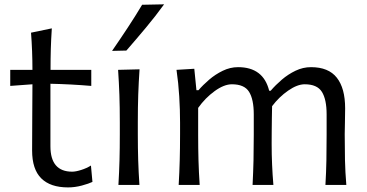

<svg xmlns="http://www.w3.org/2000/svg" viewBox="-20 -838 1663 870"><path d="M288.1 11.2Q208.5 11.2 167 -29.8Q125.5 -70.8 125.5 -156.2Q125.5 -239.3 126.2 -316.7Q127 -394 127 -456.1L26.4 -448.7V-521.5H127Q127 -606.9 120.6 -689.9L214.8 -709.5Q211.4 -657.2 210.2 -615.2Q209 -573.2 209 -521.5H393.6V-448.7Q347.7 -452.6 300.8 -455.1Q253.9 -457.5 208.5 -458.5V-175.3Q208.5 -60.1 307.1 -60.1Q323.2 -60.1 347.9 -67.9Q372.6 -75.7 392.1 -87.9L398.9 -13.7Q382.8 -5.9 351.1 2.7Q319.3 11.2 288.1 11.2Z M516.6 0Q520 -58.1 521.5 -111.8Q522.9 -165.5 522.9 -230V-282.7Q522.9 -352.5 521 -408.2Q519 -463.9 515.1 -521.5L612.3 -523.9Q608.4 -465.3 606.4 -409.2Q604.5 -353 604.5 -282.7V-230Q604.5 -165.5 606.2 -111.8Q607.9 -58.1 611.8 0ZM487.8 -607.4Q523.9 -659.7 558.3 -711.9Q592.8 -764.2 624 -816.4L723.6 -818.4Q684.6 -764.6 641.1 -712.6Q597.7 -660.6 552.7 -608.9Z M1454.6 0Q1458 -58.1 1459 -111.3Q1460 -164.6 1460 -226.6V-319.8Q1460 -387.7 1438.5 -421.9Q1417 -456.1 1360.8 -456.1Q1327.1 -456.1 1285.9 -427.5Q1244.6 -398.9 1212.9 -356.9Q1212.4 -333.5 1211.9 -302.7Q1211.4 -272 1211.2 -241.5Q1210.9 -210.9 1210.9 -187Q1210.9 -136.7 1212.9 -92.3Q1214.8 -47.9 1218.8 0H1124.5Q1127.4 -58.1 1128.7 -111.3Q1129.9 -164.6 1129.9 -226.6V-319.8Q1129.9 -387.7 1108.6 -421.9Q1087.4 -456.1 1030.8 -456.1Q995.1 -456.1 952.4 -425Q909.7 -394 877.9 -349.1V-226.6Q877.9 -164.6 879.4 -111.3Q880.9 -58.1 884.8 0H789.6Q793 -58.1 794.4 -111.8Q795.9 -165.5 795.9 -230V-282.7Q795.9 -340.3 792.2 -400.9Q788.6 -461.4 779.8 -521.5L860.4 -526.4L870.1 -429.2H879.4Q899.4 -452.6 927.5 -476.8Q955.6 -501 989.3 -517.3Q1022.9 -533.7 1058.6 -533.7Q1173.3 -533.7 1199.7 -426.8H1206.5Q1228.5 -452.6 1257.1 -477.1Q1285.6 -501.5 1319.3 -517.6Q1353 -533.7 1389.2 -533.7Q1468.8 -533.7 1506.3 -485.8Q1543.9 -438 1543.9 -347.2Q1543.9 -313 1543 -283.2Q1542 -253.4 1542 -230Q1542 -165.5 1543.2 -111.8Q1544.4 -58.1 1549.3 0Z"/></svg>

Font: Pinar DS2-Regular
Style: Regular
Weight: 400
Designer: Amin Abedi
Version: Version 2.000